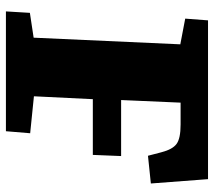

<svg xmlns="http://www.w3.org/2000/svg" viewBox="-58 -682 740 665"><g transform="rotate(90 312.5 -350.0)"><path d="M25 -83 111 -96 134 -604 45 -621 51 -700H601L616 -502L520 -492L508 -538Q498 -577 479 -591Q460 -605 412 -605H336L327 -399H521L517 -301H324L314 -97L442 -84L435 0H20Z"/></g></svg>

Font: Literata 12pt ExtraBold
Style: Italic
Weight: 800
Italic angle: -2°
Designer: Latin by Veronika Burian and Jose Scaglione. Greek by Irene Vlachou. Cyrillic by Vera Evstafieva
Foundry: TypeTogether
Version: Version 3.002